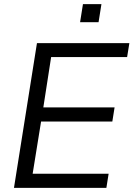

<svg xmlns="http://www.w3.org/2000/svg" viewBox="-20 -915 650 935"><path d="M48 0 160 -705H610L599 -637H229L191 -392H538L527 -323H180L139 -69H509L498 0ZM370 -807 384 -895H474L460 -807Z"/></svg>

Font: Mulish
Style: Italic
Weight: 400
Italic angle: -9°
Designer: Vernon Adams
Foundry: Vernon Adams
Version: Version 3.603; ttfautohint (v1.8.3)